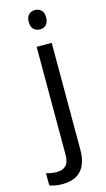

<svg xmlns="http://www.w3.org/2000/svg" viewBox="-198 -783 590 1070"><g transform="rotate(-15 97.0 -248.5)"><path d="M22 240.2C123.5 240.2 167 179.7 167 80.1V-536.1H80.1V83C80.1 115.7 73.7 137.7 60.5 149.4C47.4 161.1 30.8 167 9.8 167C-13.7 167 -33.7 163.6 -51.8 157.2V228C-34.7 234.4 -9.8 240.2 22 240.2ZM73.2 -681.2C73.2 -642.1 96.2 -625 124 -625C150.9 -625 173.8 -642.1 173.8 -681.2C173.8 -719.7 150.9 -736.8 124 -736.8C96.2 -736.8 73.2 -719.7 73.2 -681.2Z"/></g></svg>

Font: Avrile Sans
Style: Regular
Weight: 400
Designer: Monotype Design Team, Google (font), Stefan Peev (BGR Cyrillic), Cristiano Sobral (main changes)
Foundry: The Avrile Sans Project Authors
Version: Version 3.110